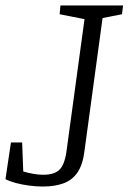

<svg xmlns="http://www.w3.org/2000/svg" viewBox="-53 -668 470 702"><path d="M103 14Q79 14 53 10.5Q27 7 4.5 1Q-18 -5 -33 -13L-13 -147H28L32 -41Q49 -36 68.5 -32.5Q88 -29 104 -29Q145 -29 164 -47Q183 -65 190 -114L256 -598L165 -616L168 -648H397L393 -616L322 -602L256 -117Q250 -67 231 -38.5Q212 -10 180 2Q148 14 103 14Z"/></svg>

Font: Faustina Light
Style: Italic
Weight: 300
Italic angle: -8°
Designer: Alfonso Garcia
Foundry: http://www.omnibus-type.com
Version: Version 1.200